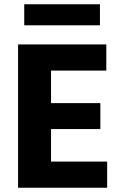

<svg xmlns="http://www.w3.org/2000/svg" viewBox="-20 -883 584 903"><path d="M450 -764H94V-863H450ZM484 0H65V-674H480V-551H220V-398H452V-276H220V-123H484Z"/></svg>

Font: Hind Madurai
Style: Bold
Weight: 700
Designer: Jyotish Sonowal
Foundry: Indian Type Foundry
Version: Version 0.702;PS 1.0;hotconv 1.0.81;makeotf.lib2.5.63406